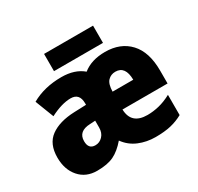

<svg xmlns="http://www.w3.org/2000/svg" viewBox="-156 -915 1144 1110"><g transform="rotate(-30 415.5 -359.5)"><path d="M263 -729V-614H590V-729ZM425 -517Q371 -563 282 -563Q168 -563 82 -514L130 -390Q208 -430 267 -430Q326 -430 326 -363V-353L245 -350Q145 -346 87.5 -304Q30 -262 30 -171Q30 -91 74 -40.5Q118 10 192 10Q261 10 303.5 -10.5Q346 -31 387 -79Q420 -33 471.5 -11.5Q523 10 582 10Q642 10 684.5 0Q727 -10 765 -31V-166Q722 -143 682.5 -133.5Q643 -124 605 -124Q498 -124 495 -224H796V-310Q796 -434 736 -498.5Q676 -563 573 -563Q482 -563 425 -517ZM635 -342H497Q498 -393 518 -413.5Q538 -434 568 -434Q634 -434 635 -342ZM326 -201Q326 -166 305.5 -144.5Q285 -123 257 -123Q211 -123 211 -176Q211 -242 291 -245L326 -247Z"/></g></svg>

Font: Noto Sans UI SemiCondensed Black
Style: Regular
Weight: 900
Width: 4
Designer: Monotype Design Team
Foundry: Monotype Imaging Inc.
Version: 1.001